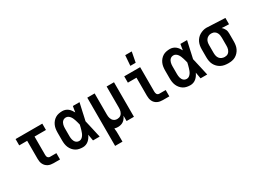

<svg xmlns="http://www.w3.org/2000/svg" viewBox="-51 -1554 3401 2551"><g transform="rotate(-30 1650.0 -278.5)"><path d="M446 0H347Q327 0 306 -3.5Q285 -7 266.5 -16Q248 -25 233 -40Q218 -55 208.5 -74Q199 -93 195.5 -113.5Q192 -134 192 -155V-433H70V-530H480V-433H305V-155Q305 -145 306.5 -134.5Q308 -124 313.5 -115.5Q319 -107 328 -102Q337 -97 347 -97H446Z M792 12Q765 12 737 6.5Q709 1 685.5 -13.5Q662 -28 644 -49.5Q626 -71 615 -96.5Q604 -122 600 -149.5Q596 -177 596 -205V-325Q596 -353 600 -380.5Q604 -408 615 -433.5Q626 -459 644 -480.5Q662 -502 685.5 -516.5Q709 -531 737 -536.5Q765 -542 792 -542Q815 -542 837.5 -534.5Q860 -527 878 -512.5Q896 -498 909.5 -479Q923 -460 934 -440Q937 -462 941 -484.5Q945 -507 949 -530H1051Q1042 -491 1033.5 -452Q1025 -413 1016 -374V-373Q1010 -347 1004.5 -321Q999 -295 993 -270Q1010 -203 1024 -135Q1038 -67 1054 0H952Q948 -24 943.5 -48.5Q939 -73 935 -97Q925 -75 911.5 -55.5Q898 -36 880 -20.5Q862 -5 839 3.5Q816 12 792 12ZM792 -85Q812 -85 828 -96.5Q844 -108 855 -124Q866 -140 873 -158Q880 -176 885.5 -194.5Q891 -213 896 -232Q901 -251 905 -270Q901 -288 896 -306Q891 -324 885.5 -341.5Q880 -359 872.5 -376.5Q865 -394 854 -409Q843 -424 827 -434.5Q811 -445 792 -445Q778 -445 765 -440.5Q752 -436 742 -426.5Q732 -417 725.5 -405Q719 -393 715.5 -379.5Q712 -366 710.5 -352.5Q709 -339 709 -325V-205Q709 -191 710.5 -177.5Q712 -164 715.5 -150.5Q719 -137 725.5 -125Q732 -113 742 -103.5Q752 -94 765 -89.5Q778 -85 792 -85Z M1170 210V-530H1283V-205Q1283 -191 1284.5 -176.5Q1286 -162 1290.5 -148.5Q1295 -135 1302.5 -123Q1310 -111 1321.5 -102Q1333 -93 1347 -89Q1361 -85 1375 -85Q1389 -85 1403 -89Q1417 -93 1428.5 -102Q1440 -111 1447.5 -123Q1455 -135 1459.5 -148.5Q1464 -162 1465.5 -176.5Q1467 -191 1467 -205V-530H1580V0H1467V-82Q1458 -62 1445 -43.5Q1432 -25 1413.5 -12Q1395 1 1373 6.5Q1351 12 1329 12Q1316 12 1303 10Q1290 8 1277 4Q1281 29 1282 54.5Q1283 80 1283 105V210Z M2123 0H2024Q2003 0 1982.5 -3.5Q1962 -7 1943 -16Q1924 -25 1909 -40Q1894 -55 1885 -74Q1876 -93 1872.5 -113.5Q1869 -134 1869 -155V-433H1737V-530H1981V-155Q1981 -145 1983 -134.5Q1985 -124 1990 -115.5Q1995 -107 2004.5 -102Q2014 -97 2024 -97H2123Z M1877 -610 1889 -767H1989L1959 -610Z M2442 12Q2415 12 2387 6.5Q2359 1 2335.5 -13.5Q2312 -28 2294 -49.5Q2276 -71 2265 -96.5Q2254 -122 2250 -149.5Q2246 -177 2246 -205V-325Q2246 -353 2250 -380.5Q2254 -408 2265 -433.5Q2276 -459 2294 -480.5Q2312 -502 2335.5 -516.5Q2359 -531 2387 -536.5Q2415 -542 2442 -542Q2465 -542 2487.5 -534.5Q2510 -527 2528 -512.5Q2546 -498 2559.5 -479Q2573 -460 2584 -440Q2587 -462 2591 -484.5Q2595 -507 2599 -530H2701Q2692 -491 2683.5 -452Q2675 -413 2666 -374V-373Q2660 -347 2654.5 -321Q2649 -295 2643 -270Q2660 -203 2674 -135Q2688 -67 2704 0H2602Q2598 -24 2593.5 -48.5Q2589 -73 2585 -97Q2575 -75 2561.5 -55.5Q2548 -36 2530 -20.5Q2512 -5 2489 3.5Q2466 12 2442 12ZM2442 -85Q2462 -85 2478 -96.5Q2494 -108 2505 -124Q2516 -140 2523 -158Q2530 -176 2535.5 -194.5Q2541 -213 2546 -232Q2551 -251 2555 -270Q2551 -288 2546 -306Q2541 -324 2535.5 -341.5Q2530 -359 2522.5 -376.5Q2515 -394 2504 -409Q2493 -424 2477 -434.5Q2461 -445 2442 -445Q2428 -445 2415 -440.5Q2402 -436 2392 -426.5Q2382 -417 2375.5 -405Q2369 -393 2365.5 -379.5Q2362 -366 2360.5 -352.5Q2359 -339 2359 -325V-205Q2359 -191 2360.5 -177.5Q2362 -164 2365.5 -150.5Q2369 -137 2375.5 -125Q2382 -113 2392 -103.5Q2402 -94 2415 -89.5Q2428 -85 2442 -85Z M3024 12Q2995 12 2966 7Q2937 2 2911 -11.5Q2885 -25 2864.5 -46Q2844 -67 2831 -92.5Q2818 -118 2813 -147Q2808 -176 2808 -205V-325Q2808 -353 2812.5 -380Q2817 -407 2828.5 -432Q2840 -457 2858.5 -478Q2877 -499 2901 -513Q2925 -527 2951.5 -535Q2978 -543 3006 -543Q3011 -543 3015.5 -542.5Q3020 -542 3025 -542L3289 -530V-433L3178 -438Q3191 -428 3201 -415Q3211 -402 3218 -387.5Q3225 -373 3227.5 -357Q3230 -341 3230 -325V-205Q3230 -177 3225.5 -148.5Q3221 -120 3209 -94.5Q3197 -69 3177.5 -47.5Q3158 -26 3133.5 -12Q3109 2 3080.5 7Q3052 12 3024 12ZM3023 -85Q3038 -85 3052 -88.5Q3066 -92 3077.5 -101Q3089 -110 3097 -122.5Q3105 -135 3109.5 -148.5Q3114 -162 3115.5 -176.5Q3117 -191 3117 -205V-325Q3117 -345 3113.5 -365Q3110 -385 3100 -402.5Q3090 -420 3073 -431.5Q3056 -443 3036 -444L3025 -445H3016Q2995 -445 2975 -434.5Q2955 -424 2942.5 -406.5Q2930 -389 2925.5 -368Q2921 -347 2921 -325V-205Q2921 -183 2926 -160.5Q2931 -138 2944.5 -120.5Q2958 -103 2979.5 -94Q3001 -85 3023 -85Z"/></g></svg>

Font: Lode
Style: Bold
Weight: 700
Monospace: yes
Designer: Belleve Invis
Foundry: Belleve Invis
Version: Version 29.2.0; ttfautohint (v1.8.3)